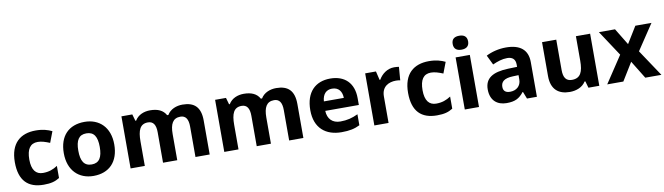

<svg xmlns="http://www.w3.org/2000/svg" viewBox="-39 -1459 6857 1982"><g transform="rotate(-10 3390.0 -468.0)"><path d="M300 -83C376 -83 420 -95 466 -124V-251C420 -221 375 -204 313 -204C239 -204 197 -255 197 -364C197 -474 235 -529 313 -529C353 -529 392 -516 439 -497L483 -612C442 -632 388 -649 313 -649C154 -649 45 -563 45 -363C45 -169 137 -83 300 -83Z M1088 -367C1088 -548 978 -649 825 -649C660 -649 559 -548 559 -367C559 -185 669 -83 822 -83C986 -83 1088 -185 1088 -367ZM711 -367C711 -475 744 -529 823 -529C903 -529 936 -475 936 -367C936 -259 903 -203 824 -203C744 -203 711 -259 711 -367Z M1852 -649C1789 -649 1724 -625 1691 -569H1678C1648 -624 1592 -649 1512 -649C1449 -649 1386 -625 1353 -569H1345L1325 -639H1211V-93H1360V-350C1360 -466 1386 -530 1469 -530C1525 -530 1551 -490 1551 -412V-93H1700V-367C1700 -472 1730 -530 1809 -530C1865 -530 1891 -490 1891 -412V-93H2040V-449C2040 -589 1976 -649 1852 -649Z M2834 -649C2771 -649 2706 -625 2673 -569H2660C2630 -624 2574 -649 2494 -649C2431 -649 2368 -625 2335 -569H2327L2307 -639H2193V-93H2342V-350C2342 -466 2368 -530 2451 -530C2507 -530 2533 -490 2533 -412V-93H2682V-367C2682 -472 2712 -530 2791 -530C2847 -530 2873 -490 2873 -412V-93H3022V-449C3022 -589 2958 -649 2834 -649Z M3400 -649C3246 -649 3142 -553 3142 -362C3142 -173 3258 -83 3422 -83C3506 -83 3560 -95 3614 -122V-237C3553 -208 3499 -194 3429 -194C3345 -194 3296 -245 3293 -329H3645V-401C3645 -560 3551 -649 3400 -649ZM3401 -543C3471 -543 3504 -494 3505 -428H3296C3302 -507 3343 -543 3401 -543Z M4071 -649C3998 -649 3940 -603 3908 -547H3901L3879 -639H3766V-93H3915V-371C3915 -474 3989 -510 4066 -510C4079 -510 4100 -508 4110 -505L4121 -645C4109 -647 4086 -649 4071 -649Z M4422 -83C4498 -83 4542 -95 4588 -124V-251C4542 -221 4497 -204 4435 -204C4361 -204 4319 -255 4319 -364C4319 -474 4357 -529 4435 -529C4475 -529 4514 -516 4561 -497L4605 -612C4564 -632 4510 -649 4435 -649C4276 -649 4167 -563 4167 -363C4167 -169 4259 -83 4422 -83Z M4789 -853C4744 -853 4708 -836 4708 -780C4708 -725 4744 -707 4789 -707C4833 -707 4870 -725 4870 -780C4870 -836 4833 -853 4789 -853ZM4863 -639H4714V-93H4863Z M5243 -650C5166 -650 5092 -631 5034 -601L5083 -500C5134 -523 5184 -540 5237 -540C5290 -540 5322 -514 5322 -457V-433L5227 -430C5064 -424 4983 -372 4983 -256C4983 -138 5055 -83 5152 -83C5243 -83 5286 -108 5333 -167H5337L5366 -93H5470V-457C5470 -587 5389 -650 5243 -650ZM5264 -344 5322 -346V-301C5322 -231 5272 -192 5208 -192C5165 -192 5136 -209 5136 -255C5136 -307 5168 -341 5264 -344Z M6124 -639H5975V-382C5975 -266 5948 -202 5857 -202C5796 -202 5769 -242 5769 -320V-639H5620V-283C5620 -143 5697 -83 5814 -83C5882 -83 5947 -107 5982 -163H5990L6010 -93H6124Z M6392 -372 6207 -93H6376L6491 -280L6606 -93H6775L6589 -372L6767 -639H6598L6491 -465L6385 -639H6216Z"/></g></svg>

Font: Noto Sans Telugu UI
Style: Bold
Weight: 700
Designer: Jelle Bosma - Monotype Design Team
Foundry: Monotype Imaging Inc.
Version: Version 2.005